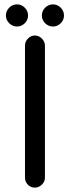

<svg xmlns="http://www.w3.org/2000/svg" viewBox="-20 -850 318 876"><path d="M7 -779Q7 -800 22 -815Q37 -830 58 -830Q78 -830 93 -815Q108 -800 108 -779Q108 -759 93 -744Q78 -729 58 -729Q37 -729 22 -744Q7 -759 7 -779ZM94 -642Q94 -660 107.5 -674Q121 -688 139 -688Q157 -688 171 -674Q185 -660 185 -642V-39Q185 -21 171 -7.5Q157 6 139 6Q120 6 107 -7.5Q94 -21 94 -39ZM222 -830Q242 -830 257 -815Q272 -800 272 -779Q272 -759 257 -744Q242 -729 222 -729Q201 -729 186 -744Q171 -759 171 -779Q171 -800 186 -815Q201 -830 222 -830Z"/></svg>

Font: 寒蝉全圆体
Style: Regular
Weight: 400
Designer: Warren2060
      Designed by Motoya company      

      [Varela Round]
      Joe Prince(Latin component); Avraham Cornf
Foundry: ChillType
Version: Version 3.200